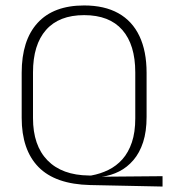

<svg xmlns="http://www.w3.org/2000/svg" viewBox="-20 -669 618 704"><path d="M576 15 310.5 9.5Q183 6.5 121.2 -56.5Q59.5 -119.5 59.5 -237V-402Q59.5 -521.5 118 -585.2Q176.5 -649 288.5 -649Q363 -649 414 -620.5Q465 -592 491.2 -536.8Q517.5 -481.5 517.5 -402V-240.5Q517.5 -187 504.8 -147.8Q492 -108.5 469.2 -82Q446.5 -55.5 417 -40.5Q387.5 -25.5 353.5 -21H347L576 -23ZM306 -25.5H314.5Q348 -31.5 377.5 -46Q407 -60.5 429 -85.2Q451 -110 463.5 -147Q476 -184 476 -235V-403.5Q476 -505 428.5 -559.2Q381 -613.5 288.5 -613.5Q196.5 -613.5 148.8 -559.2Q101 -505 101 -403.5V-236Q101 -135.5 154.2 -81Q207.5 -26.5 306 -25.5Z"/></svg>

Font: Anek Odia Medium ExtraLight
Style: Regular
Weight: 250
Version: Version 1.003